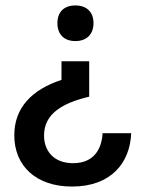

<svg xmlns="http://www.w3.org/2000/svg" viewBox="-20 -525 528 705"><path d="M256.7 -374.2C299.2 -374.2 323.3 -400 323.3 -440C323.3 -480 299.2 -505 256.7 -505C214.2 -505 190.8 -480 190.8 -440C190.8 -400 214.2 -374.2 256.7 -374.2ZM244.2 160C388.3 160 457.5 72.5 461.7 -35.8H356.7C353.3 23.3 324.2 74.2 248.3 74.2C177.5 74.2 141.7 29.2 141.7 -27.5C141.7 -109.2 212.5 -147.5 307.5 -170V-300H205.8V-231.7C96.7 -195.8 32.5 -129.2 32.5 -28.3C32.5 85 113.3 160 244.2 160Z"/></svg>

Font: Familjen Grotesk Medium
Style: Regular
Weight: 500
Designer: Anders Wikstroem, Jonas Baeckman, Matilda Gysing, Kristian Moeller
Foundry: Familjen STHLM AB
Version: Version 2.000